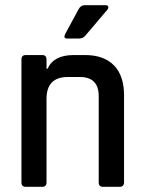

<svg xmlns="http://www.w3.org/2000/svg" viewBox="-20 -723 557 743"><path d="M309 -703H388Q396 -703 398.5 -698.5Q401 -694 396 -686L311 -586Q302 -574 287 -574H240Q224 -574 232 -591L284 -687Q292 -703 309 -703ZM143 0H80Q63 0 63 -17V-493Q63 -510 80 -510H143Q160 -510 160 -493V-457H164Q188 -510 265 -510H309Q382 -510 421 -470Q460 -430 460 -355V-17Q460 0 442 0H379Q362 0 362 -17V-351Q362 -425 289 -425H242Q160 -425 160 -340V-17Q160 0 143 0Z"/></svg>

Font: Rajdhani Semibold
Style: Regular
Weight: 600
Designer: Satya Rajpurohit, Jyotish Sonowal
Foundry: Indian Type Foundry
Version: Version 1.200;PS 1.0;hotconv 1.0.78;makeotf.lib2.5.61930; tt